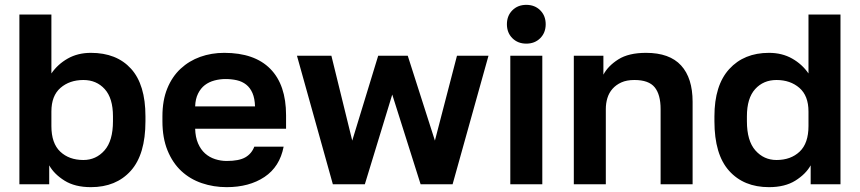

<svg xmlns="http://www.w3.org/2000/svg" viewBox="-20 -760 3547 792"><path d="M355 12Q289 12 246 -15Q203 -42 183 -78V0H60V-700H192V-457Q218 -495 259.5 -518.5Q301 -542 355 -542Q461 -542 520.5 -476.5Q580 -411 580 -280V-260Q580 -123 519.5 -55.5Q459 12 355 12ZM324 -100Q376 -100 411 -139.5Q446 -179 446 -260V-280Q446 -355 412 -392.5Q378 -430 324 -430Q267 -430 229.5 -397.5Q192 -365 192 -300V-240Q192 -169 228.5 -134.5Q265 -100 324 -100Z M915 12Q861 12 812.5 -4.5Q764 -21 728 -54.5Q692 -88 671 -139.5Q650 -191 650 -260V-280Q650 -346 670 -395Q690 -444 725 -476.5Q760 -509 806 -525.5Q852 -542 905 -542Q1030 -542 1095 -476Q1160 -410 1160 -285V-229H785Q786 -194 797 -168.5Q808 -143 826 -127Q844 -111 867.5 -103.5Q891 -96 915 -96Q966 -96 992 -111Q1018 -126 1029 -155H1150Q1134 -72 1071 -30Q1008 12 915 12ZM910 -434Q887 -434 864.5 -428Q842 -422 825 -409Q808 -396 797 -374Q786 -352 785 -321H1032Q1031 -354 1021.5 -376Q1012 -398 995.5 -411Q979 -424 957 -429Q935 -434 910 -434Z M1205 -530H1347L1433 -180L1540 -530H1662L1774 -180L1865 -530H1995L1847 0H1715L1598 -370L1485 0H1353Z M2085 -530H2217V0H2085ZM2151 -580Q2116 -580 2093.5 -602.5Q2071 -625 2071 -660Q2071 -695 2093.5 -717.5Q2116 -740 2151 -740Q2186 -740 2208.5 -717.5Q2231 -695 2231 -660Q2231 -625 2208.5 -602.5Q2186 -580 2151 -580Z M2347 -530H2469V-452Q2488 -488 2530.5 -515Q2573 -542 2645 -542Q2742 -542 2789.5 -490Q2837 -438 2837 -340V0H2705V-310Q2705 -370 2680.5 -400Q2656 -430 2597 -430Q2565 -430 2543 -420Q2521 -410 2506.5 -393.5Q2492 -377 2485.5 -355.5Q2479 -334 2479 -310V0H2347Z M3152 12Q3048 12 2987.5 -55.5Q2927 -123 2927 -260V-280Q2927 -408 2988 -475Q3049 -542 3152 -542Q3206 -542 3247.5 -518.5Q3289 -495 3315 -457V-700H3447V0H3324V-78Q3304 -42 3261 -15Q3218 12 3152 12ZM3183 -100Q3242 -100 3278.5 -134.5Q3315 -169 3315 -240V-300Q3315 -365 3277.5 -397.5Q3240 -430 3183 -430Q3129 -430 3095 -392.5Q3061 -355 3061 -280V-260Q3061 -179 3096 -139.5Q3131 -100 3183 -100Z"/></svg>

Font: Golos Text DemiBold
Style: Regular
Weight: 600
Designer: A.Korolkova, Vitaly Kuzmin
Foundry: ParaType Ltd
Version: Version 2.002